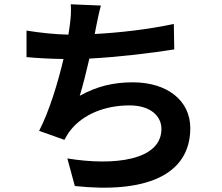

<svg xmlns="http://www.w3.org/2000/svg" viewBox="-20 -823 1040 898"><path d="M104 -680V-556C155 -551 214 -548 277 -547C251 -437 211 -304 163 -211L281 -169C291 -186 298 -199 309 -213C369 -289 471 -330 586 -330C684 -330 735 -280 735 -220C735 -73 514 -46 295 -82L330 47C653 82 870 1 870 -224C870 -352 763 -438 601 -438C512 -438 434 -420 353 -375C368 -424 384 -488 398 -549C532 -556 691 -575 795 -592L793 -711C672 -685 537 -670 423 -664L429 -695C436 -728 442 -762 452 -797L311 -803C313 -770 312 -745 306 -702L300 -661C239 -662 164 -670 104 -680Z"/></svg>

Font: Noto Sans CJK TC
Style: Bold
Weight: 700
Designer: Ryoko NISHIZUKA 西塚涼子 (kana, bopomofo & ideographs); Paul D. Hunt (Latin, Greek & Cyrillic); Sandoll Communications 산돌커뮤니
Foundry: Adobe
Version: Version 2.004;hotconv 1.0.118;makeotfexe 2.5.65603